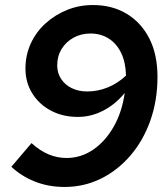

<svg xmlns="http://www.w3.org/2000/svg" viewBox="-20 -731 665 762"><path d="M349 -711Q425 -711 482.5 -676.5Q540 -642 572.5 -578.5Q605 -515 605 -426Q605 -332 576.5 -252Q548 -172 497 -113Q446 -54 379.5 -21.5Q313 11 236 11Q173 11 119.5 -10Q66 -31 25 -69L105 -163Q138 -133 172.5 -118.5Q207 -104 244 -104Q301 -104 349 -136.5Q397 -169 430.5 -227Q464 -285 475 -362Q437 -316 389 -291.5Q341 -267 289 -267Q229 -267 182 -292Q135 -317 108 -360.5Q81 -404 81 -459Q81 -512 102 -558Q123 -604 160.5 -638Q198 -672 246 -691.5Q294 -711 349 -711ZM339 -598Q302 -598 272 -581.5Q242 -565 224.5 -536.5Q207 -508 207 -472Q207 -442 222 -418.5Q237 -395 264 -381.5Q291 -368 326 -368Q368 -368 407.5 -384Q447 -400 480 -431Q479 -483 461 -520.5Q443 -558 411.5 -578Q380 -598 339 -598Z"/></svg>

Font: Red Hat Display ExtraBold
Style: Italic
Weight: 800
Italic angle: -12°
Designer: Pentagram, MCKL
Foundry: Pentagram, MCKL
Version: Version 1.023